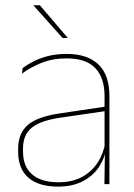

<svg xmlns="http://www.w3.org/2000/svg" viewBox="-20 -700 509 730"><path d="M377 0 379 -128 377.5 -131.5V-292V-334.5Q377.5 -404.5 342.2 -441.2Q307 -478 233.5 -478Q179 -478 136 -460.2Q93 -442.5 63.5 -420L66 -441Q81.5 -453 105.2 -465.5Q129 -478 161.2 -486.5Q193.5 -495 233.5 -495Q275 -495 305.5 -484.2Q336 -473.5 356.2 -453Q376.5 -432.5 386.2 -402.8Q396 -373 396 -335V0ZM200 9.5Q127.5 9.5 88.2 -24.2Q49 -58 49 -123V-134.5Q49 -192.5 85 -224.2Q121 -256 205.5 -268.5L386.5 -295.5L387 -278.5L209 -252.5Q134 -241.5 100.8 -214.5Q67.5 -187.5 67.5 -135.5V-124Q67.5 -66.5 102.2 -36.8Q137 -7 202.5 -7Q254.5 -7 291.8 -27.2Q329 -47.5 351.5 -82.2Q374 -117 380.5 -160.5L390 -142H384Q380 -102.5 358 -67.8Q336 -33 296.5 -11.8Q257 9.5 200 9.5ZM131.5 -680 237.5 -556V-555.5H218L107.5 -679V-680Z"/></svg>

Font: Anek Telugu Thin
Style: Regular
Weight: 250
Version: Version 1.003